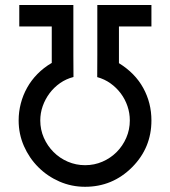

<svg xmlns="http://www.w3.org/2000/svg" viewBox="-20 -736 673 759"><path d="M578.6 -631.3H450.2V-486.3Q514.2 -446.8 546.4 -387.9Q578.6 -329.1 578.6 -259.8Q578.6 -151.4 502 -74.7Q424.8 2.4 316.4 2.4Q262.7 2.4 215.1 -18.3Q167.5 -39.1 131.6 -75Q95.7 -110.8 74.7 -158.4Q53.7 -206.1 53.7 -259.8Q53.7 -294.4 62.3 -327.1Q70.8 -359.9 87.2 -389.2Q103.5 -418.5 127.9 -443.4Q152.3 -468.3 184.6 -487.3V-631.3H56.2V-716.3H270V-518.6L270.5 -431.6Q241.7 -424.3 217.5 -407.5Q193.4 -390.6 176 -367.4Q158.7 -344.2 148.9 -316.7Q139.2 -289.1 139.2 -259.8Q139.2 -223.6 153.3 -191.4Q167.5 -159.2 191.7 -135Q215.8 -110.8 248 -96.9Q280.3 -83 316.4 -83Q353 -83 385 -96.9Q417 -110.8 441.2 -135Q465.3 -159.2 479.2 -191.4Q493.2 -223.6 493.2 -259.8Q493.2 -289.1 483.9 -316.4Q474.6 -343.8 457.5 -366.7Q440.4 -389.6 416.7 -406.5Q393.1 -423.3 364.3 -431.2L364.7 -518.1V-716.3H578.6Z"/></svg>

Font: Proletarsk
Style: Regular
Weight: 400
Designer: Peter Wiegel, original typeface by Carl Albert Fahrenwaldt 1901
Foundry: Peter Wiegel
Version: Version 1.000 2010 initial release